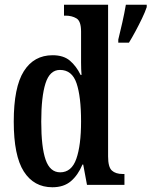

<svg xmlns="http://www.w3.org/2000/svg" viewBox="-20 -780 639 810"><path d="M201 10Q123 10 80.5 -56.5Q38 -123 38 -267Q38 -412 80.5 -479.5Q123 -547 202 -547Q248 -547 275 -524Q302 -501 320 -464H324Q322 -487 322 -515.5Q322 -544 322 -572V-647Q322 -691 302.5 -702.5Q283 -714 257 -714H250V-760H436V-120Q436 -75 452 -60.5Q468 -46 497 -46H505V0H347L331 -86H328Q309 -41 279 -15.5Q249 10 201 10ZM234 -53Q282 -53 302 -110Q322 -167 322 -268Q322 -372 303 -428.5Q284 -485 233 -485Q190 -485 172 -428.5Q154 -372 154 -267Q154 -159 172.5 -106Q191 -53 234 -53ZM479 -613Q487 -645 496 -685Q505 -725 511 -760H599V-750Q592 -729 579 -702Q566 -675 551.5 -648Q537 -621 524 -600H479Z"/></svg>

Font: Noto Serif Georgian ExtraCondensed SemiBold
Style: Regular
Weight: 600
Width: 2
Designer: Monotype Design Team, Akaki Razmadze
Foundry: Google LLC
Version: Version 2.003; ttfautohint (v1.8.4.7-5d5b)